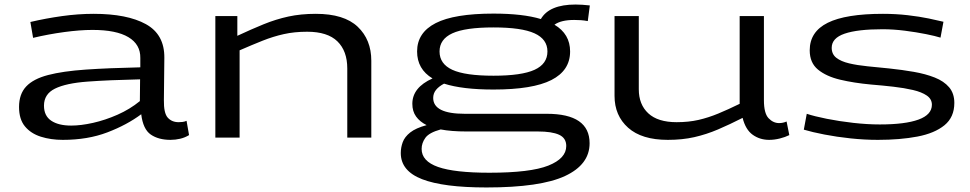

<svg xmlns="http://www.w3.org/2000/svg" viewBox="-20 -607 4277 847"><path d="M64 -135Q64 -192 95.5 -225.5Q127 -259 192 -276Q257 -293 358 -300Q459 -307 599 -310V-351Q600 -411 546.5 -443Q493 -475 388 -475Q333 -475 263 -465.5Q193 -456 126 -440L114 -510Q182 -526 253.5 -536Q325 -546 393 -546Q541 -546 623.5 -500.5Q706 -455 705 -352L703 -166Q702 -108 720 -88Q738 -68 768 -68Q776 -68 785 -69Q794 -70 803 -74L814 -11Q796 0 775 5Q754 10 732 10Q679 10 645 -13.5Q611 -37 603 -103Q540 -56 453.5 -23Q367 10 257 10Q204 10 160 -4Q116 -18 90 -49.5Q64 -81 64 -135ZM174 -141Q174 -96 206 -74.5Q238 -53 294 -53Q337 -53 390.5 -65Q444 -77 498.5 -101Q553 -125 597 -161L598 -257Q461 -254 366 -247Q271 -240 222.5 -216Q174 -192 174 -141Z M930 0V-536H1027V-449Q1089 -478 1143 -500Q1197 -522 1252 -534Q1307 -546 1373 -546Q1498 -546 1558 -489Q1618 -432 1618 -339V0H1512V-305Q1512 -382 1468.5 -424.5Q1425 -467 1335 -467Q1279 -467 1232 -456.5Q1185 -446 1138.5 -427.5Q1092 -409 1037 -385V0Z M2126 220Q1936 220 1842 183.5Q1748 147 1748 68Q1748 44 1756.5 20.5Q1765 -3 1789.5 -22.5Q1814 -42 1862 -55Q1832 -70 1815.5 -93Q1799 -116 1799 -149Q1799 -221 1888 -261Q1820 -302 1820 -380Q1820 -463 1902 -505Q1984 -547 2157 -547Q2287 -547 2366 -523Q2403 -587 2519 -587Q2547 -587 2582 -583L2573 -514Q2557 -517 2542.5 -518Q2528 -519 2513 -519Q2455 -519 2426 -498Q2495 -457 2495 -380Q2495 -296 2412.5 -254Q2330 -212 2157 -212Q2020 -212 1939 -238Q1916 -226 1903.5 -210.5Q1891 -195 1891 -175Q1891 -105 2030 -105H2392Q2581 -105 2581 25Q2581 119 2472.5 169.5Q2364 220 2126 220ZM2157 -273Q2281 -273 2338 -299Q2395 -325 2395 -380Q2395 -434 2338 -460Q2281 -486 2157 -486Q2032 -486 1975.5 -460Q1919 -434 1919 -380Q1919 -325 1975.5 -299Q2032 -273 2157 -273ZM1840 50Q1840 104 1912.5 129.5Q1985 155 2139 155Q2320 155 2399 123.5Q2478 92 2478 37Q2478 2 2446.5 -12.5Q2415 -27 2353 -27H2038Q1971 -27 1924 -36Q1873 -22 1856.5 1Q1840 24 1840 50Z M2926 10Q2811 10 2751 -43.5Q2691 -97 2691 -184V-536H2798V-213Q2798 -146 2840 -107Q2882 -68 2965 -68Q3018 -68 3061.5 -78Q3105 -88 3148.5 -106Q3192 -124 3243 -149V-536H3350V-165Q3350 -107 3370.5 -85.5Q3391 -64 3417 -64Q3434 -64 3450 -71L3462 -11Q3444 -2 3420 4Q3396 10 3373 10Q3332 10 3300.5 -12.5Q3269 -35 3256 -87Q3199 -58 3147.5 -36Q3096 -14 3043 -2Q2990 10 2926 10Z M3526 -35 3539 -105Q3572 -94 3627 -83Q3682 -72 3744 -65Q3806 -58 3861 -58Q3973 -58 4032 -79.5Q4091 -101 4091 -145Q4091 -170 4068.5 -185.5Q4046 -201 4007.5 -210Q3969 -219 3921 -224.5Q3873 -230 3823 -234Q3747 -241 3686 -255.5Q3625 -270 3588.5 -300Q3552 -330 3552 -385Q3552 -467 3631.5 -506.5Q3711 -546 3875 -546Q3932 -546 3984 -540Q4036 -534 4077 -525.5Q4118 -517 4142 -511L4129 -441Q4107 -448 4065 -456.5Q4023 -465 3972 -471.5Q3921 -478 3873 -478Q3763 -478 3706 -458.5Q3649 -439 3649 -396Q3649 -368 3669.5 -352Q3690 -336 3726 -327.5Q3762 -319 3807.5 -314.5Q3853 -310 3903 -305Q3960 -299 4011.5 -290Q4063 -281 4103.5 -265Q4144 -249 4167 -222Q4190 -195 4190 -153Q4190 -90 4146.5 -54.5Q4103 -19 4027 -4.5Q3951 10 3853 10Q3794 10 3732.5 3.5Q3671 -3 3617 -13.5Q3563 -24 3526 -35Z"/></svg>

Font: Georama ExtraExtended
Style: Regular
Weight: 400
Width: 8
Designer: Jean-Baptiste Levee
Foundry: Production Type
Version: Version 1.000